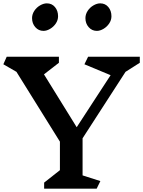

<svg xmlns="http://www.w3.org/2000/svg" viewBox="-21 -1124 853 1144"><path d="M170 -1016Q170 -1039 183.5 -1059.5Q197 -1080 218 -1092Q239 -1104 258 -1104Q288 -1104 306.5 -1082Q325 -1060 325 -1027Q325 -1004 311.5 -984Q298 -964 277.5 -952Q257 -940 238 -940Q209 -940 189.5 -962Q170 -984 170 -1016ZM488 -1016Q488 -1039 501.5 -1059.5Q515 -1080 536 -1092Q557 -1104 576 -1104Q606 -1104 624.5 -1082Q643 -1060 643 -1027Q643 -1004 629.5 -984Q616 -964 595.5 -952Q575 -940 556 -940Q527 -940 507.5 -962Q488 -984 488 -1016ZM471 -79 577 -45 555 0H242V-36L336 -110V-280L77 -696L-1 -741L19 -786H330V-750L241 -681L436 -366L638 -676L482 -741L504 -786H812V-750L727 -696L471 -300Z"/></svg>

Font: InknutAntiqua
Style: Medium
Weight: 500
Designer: Claus Eggers Srensen
Foundry: Claus Eggers Srensen
Version: Version 1.000; ttfautohint (v1.2) -l 7 -r 28 -G 50 -x 13 -D 